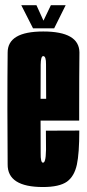

<svg xmlns="http://www.w3.org/2000/svg" viewBox="-20 -730 342 753"><path d="M148.5 3.5V-92Q139 -92 139.5 -129Q139 -165.5 139 -302.5Q139 -443 139.5 -476Q140 -510 149.5 -510Q161 -510 160.5 -477Q160.5 -445.5 161 -342.5H128V-257H290.5Q290.5 -279.5 290.5 -302.5Q290.5 -441.5 291.5 -524.5Q290.5 -606.5 149.5 -606.5Q10 -606.5 10 -524Q9 -441 9 -303.5Q9 -175 10 -85.5Q9 3.5 148.5 3.5ZM148.5 -92V3.5Q212.5 3.5 242.5 -17.5Q271.5 -38.5 281.5 -84.5Q291 -128.5 291 -218L160 -217.5Q160 -176.5 160.5 -144Q160 -112.5 156.5 -102Q154 -92 148.5 -92ZM109.5 -619H192.5L237.5 -709.5H179.5L150.5 -649L123 -709.5H63.5Z"/></svg>

Font: Anybody UltraCondensed
Style: Bold
Weight: 700
Width: 1
Version: Version 1.113;gftools[0.9.25]